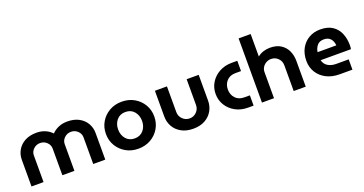

<svg xmlns="http://www.w3.org/2000/svg" viewBox="-38 -1385 3886 2052"><g transform="rotate(-20 1905.5 -359.0)"><path d="M65 0V-303Q65 -363 94 -413Q123 -463 177.5 -492.5Q232 -522 309 -522Q364 -522 408 -503Q452 -484 483 -451H484Q516 -484 560.5 -503Q605 -522 660 -522Q737 -522 791.5 -492.5Q846 -463 875 -413Q904 -363 904 -303V0H767V-303Q767 -345 735.5 -375Q704 -405 660 -405Q616 -405 584.5 -375Q553 -345 553 -303V0H416V-303Q416 -345 384.5 -375Q353 -405 309 -405Q265 -405 233.5 -375Q202 -345 202 -303V0Z M1279 12Q1200 12 1138 -23.5Q1076 -59 1040 -119.5Q1004 -180 1004 -255Q1004 -330 1040 -390.5Q1076 -451 1138 -486.5Q1200 -522 1279 -522Q1358 -522 1420 -486.5Q1482 -451 1518 -390.5Q1554 -330 1554 -255Q1554 -180 1518 -119.5Q1482 -59 1420 -23.5Q1358 12 1279 12ZM1279 -105Q1342 -105 1378.5 -148.5Q1415 -192 1415 -255Q1415 -318 1378.5 -361.5Q1342 -405 1279 -405Q1216 -405 1179.5 -361.5Q1143 -318 1143 -255Q1143 -192 1179.5 -148.5Q1216 -105 1279 -105Z M1903 12Q1825 12 1769 -19Q1713 -50 1683.5 -102Q1654 -154 1654 -217V-510H1791V-217Q1791 -171 1824 -138Q1857 -105 1903 -105Q1950 -105 1982.5 -138Q2015 -171 2015 -217V-510H2152V-217Q2152 -154 2122.5 -102Q2093 -50 2037.5 -19Q1982 12 1903 12Z M2527 0Q2448 0 2386 -34Q2324 -68 2288 -125.5Q2252 -183 2252 -255Q2252 -327 2288 -384.5Q2324 -442 2386 -476Q2448 -510 2527 -510H2591V-393H2527Q2464 -393 2427.5 -353.5Q2391 -314 2391 -255Q2391 -197 2427.5 -157Q2464 -117 2527 -117H2591V0Z M2686 0V-730H2823V-474Q2855 -500 2892 -511Q2929 -522 2965 -522Q3039 -522 3087.5 -491Q3136 -460 3160 -408Q3184 -356 3184 -293V0H3047V-293Q3047 -340 3014.5 -372.5Q2982 -405 2935 -405Q2905 -405 2879.5 -390.5Q2854 -376 2838.5 -351.5Q2823 -327 2823 -297V0Z M3571 0Q3484 0 3419.5 -33.5Q3355 -67 3319.5 -125Q3284 -183 3284 -255Q3284 -336 3317 -396Q3350 -456 3407 -489Q3464 -522 3536 -522Q3622 -522 3675.5 -486Q3729 -450 3754 -389.5Q3779 -329 3779 -255Q3779 -245 3778 -231.5Q3777 -218 3775 -211H3430Q3441 -165 3479.5 -141Q3518 -117 3573 -117H3715V0ZM3429 -303H3642Q3638 -352 3611.5 -380.5Q3585 -409 3537 -409Q3486 -409 3460 -376.5Q3434 -344 3429 -303Z"/></g></svg>

Font: MuseoModerno SemiBold
Style: Regular
Weight: 600
Designer: Pablo Cosgaya, Héctor Gatti, Marcela Romero, and the Authors of The MuseoModerno Project.
Foundry: Omnibus-Type Team
Version: Version 1.001